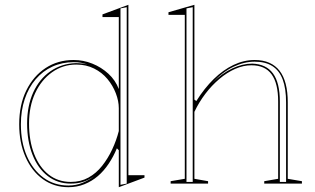

<svg xmlns="http://www.w3.org/2000/svg" viewBox="-20 -765 1314 800"><path d="M265 15Q205 15 158.5 -18.5Q112 -52 86 -111.5Q60 -171 60 -247Q60 -328 89.5 -388Q119 -448 170 -481.5Q221 -515 287 -515Q327 -515 364.5 -500Q402 -485 431.5 -458Q461 -431 475 -394V-694H407V-705L515 -745V-35H582V-25L475 15V-139L467 -147Q453 -113 433 -83Q413 -53 388 -31.5Q363 -10 332 2.5Q301 15 265 15ZM265 8Q297 8 324.5 -3.5Q352 -15 373 -31Q348 -14 325.5 -7Q303 0 274 0Q220 0 179 -31.5Q138 -63 115.5 -120Q93 -177 93 -250Q93 -324 118.5 -380Q144 -436 190 -468Q236 -500 295 -502Q309 -502 322 -500.5Q335 -499 345 -496Q319 -506 287 -506Q239 -506 198.5 -487.5Q158 -469 128.5 -434.5Q99 -400 83 -352Q67 -304 67 -247Q67 -172 92 -114.5Q117 -57 161.5 -24.5Q206 8 265 8ZM275 -7Q316 -7 348.5 -25Q381 -43 405.5 -74Q430 -105 447.5 -142.5Q465 -180 475 -219V-314Q475 -344 462.5 -376.5Q450 -409 427.5 -436Q405 -463 372 -479.5Q339 -496 298 -496Q242 -496 197 -464Q152 -432 126.5 -377Q101 -322 101 -250Q101 -178 122.5 -123Q144 -68 183 -37.5Q222 -7 275 -7ZM482 5 508 0V-735L482 -730Z M1238 -10V0H1081V-10L1139 -20V-342Q1139 -418 1111.5 -455.5Q1084 -493 1028 -493Q994 -493 960 -478Q926 -463 894 -436Q862 -409 835.5 -374Q809 -339 790 -299V-20L847 -10V0H691V-10L750 -20V-703H682V-714L790 -745V-350L798 -344Q832 -398 871 -436Q910 -474 953 -494.5Q996 -515 1041 -515Q1076 -515 1102 -503.5Q1128 -492 1145 -470Q1162 -448 1170.5 -415Q1179 -382 1179 -338V-20ZM757 -7H783V-735L757 -730ZM1146 -7H1172V-338Q1172 -396 1158 -433.5Q1144 -471 1115 -489.5Q1086 -508 1041 -508Q997 -508 952 -486.5Q907 -465 863 -418Q905 -460 948 -480Q991 -500 1031 -500Q1089 -498 1117.5 -459Q1146 -420 1146 -342Z"/></svg>

Font: Kalnia Glaze Thin ExtraLight
Style: Regular
Weight: 250
Version: Version 1.110